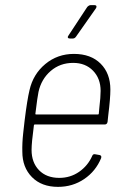

<svg xmlns="http://www.w3.org/2000/svg" viewBox="-20 -720 487 748"><path d="M339 -112Q342 -121 351 -119L368 -116Q377 -114 374 -104Q353 -53 308 -22.5Q263 8 206 8Q142 8 104.5 -30Q67 -68 67 -129Q66 -162 70.5 -202.5Q75 -243 76 -251Q86 -332 95 -369Q109 -431 156.5 -470.5Q204 -510 268 -510Q334 -510 372 -472Q410 -434 410 -371Q410 -337 402 -273L399 -245Q397 -235 388 -235H116Q112 -235 112 -231Q103 -164 103 -136Q103 -87 132 -57Q161 -27 211 -27Q254 -27 288 -50.5Q322 -74 339 -112ZM130 -362Q126 -344 118 -278Q117 -274 121 -274H361Q365 -274 365 -278L367 -300Q372 -342 372 -366Q372 -414 342.5 -444.5Q313 -475 265 -475Q214 -475 177.5 -443.5Q141 -412 130 -362ZM247 -582 320 -693Q327 -700 333 -700H348Q354 -700 355.5 -696.5Q357 -693 354 -688L276 -577Q271 -570 264 -570H252Q246 -570 244.5 -573.5Q243 -577 247 -582Z"/></svg>

Font: Barlow Semi Condensed ExLight
Style: Italic
Weight: 275
Width: 4
Italic angle: -7°
Designer: Jeremy Tribby
Foundry: Tribby Type
Version: Version 1.408